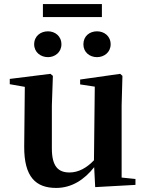

<svg xmlns="http://www.w3.org/2000/svg" viewBox="-20 -908 718 944"><path d="M216 -627C250 -627 282 -651 282 -690C282 -731 250 -754 216 -754C180 -754 148 -731 148 -690C148 -651 180 -627 216 -627ZM457 -627C492 -627 524 -651 524 -690C524 -731 492 -754 457 -754C421 -754 390 -731 390 -690C390 -651 421 -627 457 -627ZM191 -824H481V-888H191ZM448 12 646 1V-28L578 -35V-389L582 -535L571 -545L374 -517V-493L446 -482L442 -120C407 -83 366 -60 322 -60C267 -60 235 -89 235 -178V-389L240 -535L228 -545L28 -520V-494L102 -481L99 -188C98 -37 157 16 256 16C333 16 395 -25 443 -86Z"/></svg>

Font: GenRyuMin2 TW B
Style: Regular
Weight: 700
Version: Version 2.100;PS 2.1;hotconv 16.6.51;makeotf.lib2.5.65220 DE